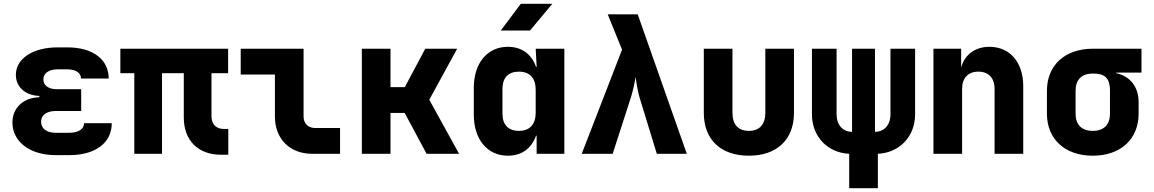

<svg xmlns="http://www.w3.org/2000/svg" viewBox="-20 -805 6040 1005"><path d="M343 7C479 7 565 -57 565 -160H420C420 -129 390 -110 343 -110H271C224 -110 195 -132 195 -168C195 -202 224 -224 271 -224H405V-338H277C234 -338 207 -358 207 -389C207 -422 236 -442 281 -442H333C377 -442 404 -423 404 -394H549C549 -494 466 -557 333 -557H281C152 -557 63 -498 63 -413C63 -350 113 -305 186 -303V-296C102 -294 45 -240 45 -164C45 -63 137 7 271 7Z M1137 5H1175V-130H1151C1112 -130 1087 -155 1087 -195V-422H1174V-550H610V-422H683V0H828V-422H942V-190C942 -70 1017 5 1137 5Z M1614 0H1760V-135H1629C1593 -135 1569 -159 1569 -195V-550H1240V-415H1419V-195C1419 -78 1497 0 1614 0Z M1874 0H2024V-214H2098L2213 0H2383L2227 -283L2373 -550H2206L2099 -349H2024V-550H1874Z M2601 -645H2754L2871 -785H2706ZM2638 10C2711 10 2762 -28 2786 -95H2789V0H2934V-550H2784L2789 -455H2786C2762 -522 2711 -560 2638 -560C2532 -560 2460 -476 2460 -345V-205C2460 -74 2532 10 2638 10ZM2696 -120C2641 -120 2610 -152 2610 -210V-340C2610 -398 2641 -430 2696 -430C2753 -430 2784 -396 2784 -335V-215C2784 -154 2753 -120 2696 -120Z M3025 0H3187L3283 -297C3293 -329 3303 -376 3307 -403C3310 -376 3318 -328 3327 -297L3418 0H3575L3318 -730H3161L3236 -545Z M3900 10C4046 10 4136 -74 4136 -214V-550H3986V-215C3986 -153 3955 -120 3900 -120C3844 -120 3814 -153 3814 -215V-550H3664V-214C3664 -75 3752 10 3900 10Z M4425 180H4575V0C4687 -5 4770 -89 4770 -207V-550H4641V-207C4641 -150 4608 -115 4560 -115V-550H4440V-115C4392 -115 4359 -150 4359 -207V-550H4230V-207C4230 -89 4313 -5 4425 0Z M4866 0H5016V-340C5016 -397 5048 -430 5101 -430C5154 -430 5186 -397 5186 -340V0H5336V-355C5336 -479 5266 -560 5159 -560C5083 -560 5027 -517 5011 -450V-550H4866Z M5700 10C5847 10 5940 -78 5940 -210V-270C5940 -350 5896 -406 5823 -422V-425H5955V-550H5700C5553 -550 5460 -462 5460 -330V-210C5460 -78 5553 10 5700 10ZM5700 -120C5642 -120 5610 -152 5610 -210V-330C5610 -388 5642 -420 5700 -420C5758 -420 5790 -402 5790 -330V-210C5790 -152 5758 -120 5700 -120Z"/></svg>

Font: JetBrains Mono ExtraBold
Style: Regular
Weight: 800
Monospace: yes
Designer: Philipp Nurullin, Konstantin Bulenkov
Foundry: JetBrains
Version: Version 2.305